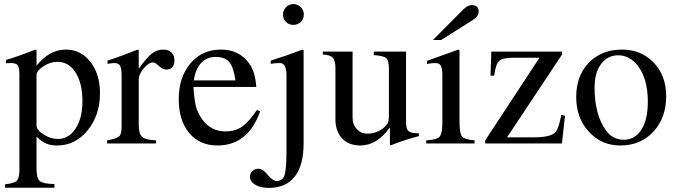

<svg xmlns="http://www.w3.org/2000/svg" viewBox="-20 -703 3315 941"><path d="M159 -458V-381Q222 -460 303 -460Q376 -460 423 -400Q470 -340 470 -247Q470 -138 409.5 -64Q349 10 260 10Q229 10 207.5 1Q186 -8 159 -33V124Q159 171 175 184.5Q191 198 247 199V217H5V200Q49 196 62 183Q75 170 75 131V-337Q75 -372 67 -383Q59 -394 34 -394Q18 -394 9 -393V-409Q79 -430 153 -460ZM159 -334V-88Q159 -66 193.5 -44Q228 -22 263 -22Q317 -22 350.5 -73Q384 -124 384 -207Q384 -295 350.5 -347.5Q317 -400 261 -400Q226 -400 192.5 -378Q159 -356 159 -334Z M660 -458V-366Q698 -420 723.5 -440Q749 -460 780 -460Q806 -460 820.5 -446Q835 -432 835 -407Q835 -386 824.5 -374Q814 -362 796 -362Q777 -362 756 -382Q740 -397 730 -397Q709 -397 684.5 -368Q660 -339 660 -315V-90Q660 -47 677 -32Q694 -17 745 -15V0H505V-15Q553 -24 564.5 -35Q576 -46 576 -84V-334Q576 -367 568.5 -380.5Q561 -394 542 -394Q526 -394 507 -390V-406Q570 -426 655 -460Z M1239 -164 1255 -157Q1195 10 1046 10Q958 10 907 -51.5Q856 -113 856 -217Q856 -324 913 -392Q970 -460 1063 -460Q1153 -460 1202 -391Q1231 -351 1236 -277H928Q932 -214 940.5 -181Q949 -148 974 -114Q1016 -59 1085 -59Q1134 -59 1167.5 -83Q1201 -107 1239 -164ZM930 -309H1134Q1125 -372 1104.5 -398Q1084 -424 1036 -424Q994 -424 966 -394.5Q938 -365 930 -309Z M1469 -632Q1469 -610 1454 -595.5Q1439 -581 1417 -581Q1396 -581 1381.5 -595.5Q1367 -610 1367 -632Q1367 -653 1382 -668Q1397 -683 1418 -683Q1439 -683 1454 -668Q1469 -653 1469 -632ZM1468 -457V0Q1468 107 1424.5 162.5Q1381 218 1298 218Q1257 218 1231 202.5Q1205 187 1205 163Q1205 147 1217 135.5Q1229 124 1246 124Q1269 124 1294 156Q1317 184 1336 184Q1359 184 1370 166Q1384 141 1384 45V-334Q1384 -394 1352 -394Q1328 -394 1312 -391L1307 -390V-406Q1387 -431 1463 -460Z M2033 -50V-36Q1955 -15 1896 9L1891 6V-76H1889Q1826 10 1746 10Q1689 10 1656.5 -25Q1624 -60 1624 -118V-369Q1624 -406 1611 -420Q1598 -434 1562 -436V-450H1708V-127Q1708 -93 1728.5 -70.5Q1749 -48 1779 -48Q1828 -48 1863 -79Q1876 -91 1881 -101.5Q1886 -112 1886 -137V-368Q1886 -407 1872 -418.5Q1858 -430 1812 -433V-450H1970V-107Q1970 -72 1981.5 -61Q1993 -50 2027 -50Z M2102 -507 2249 -655Q2272 -678 2291 -678Q2326 -678 2326 -646Q2326 -623 2296 -604L2142 -507ZM2306 0H2069V-15Q2121 -18 2134.5 -33Q2148 -48 2148 -104V-331Q2148 -366 2141 -380Q2134 -394 2115 -394Q2091 -394 2073 -389V-405L2227 -460L2232 -456V-105Q2232 -49 2244.5 -34Q2257 -19 2306 -15Z M2749 -136 2734 0H2358V-15L2624 -420H2489Q2442 -420 2425.5 -403.5Q2409 -387 2402 -332H2384L2388 -450H2734V-435L2465 -30H2598Q2682 -30 2704 -57Q2718 -74 2731 -140Z M3245 -231Q3245 -126 3182.5 -58Q3120 10 3020 10Q2928 10 2866 -57.5Q2804 -125 2804 -228Q2804 -332 2866 -396Q2928 -460 3029 -460Q3122 -460 3183.5 -396.5Q3245 -333 3245 -231ZM3155 -204Q3155 -318 3105 -382Q3065 -432 3010 -432Q2958 -432 2926 -389.5Q2894 -347 2894 -273Q2894 -145 2947 -68Q2981 -18 3037 -18Q3092 -18 3123.5 -67.5Q3155 -117 3155 -204Z"/></svg>

Font: STIX
Style: Regular
Weight: 400
Designer: MicroPress Inc., with final additions and corrections provided by Coen Hoffman, Elsevier (retired)
Version: Version 1.1.1